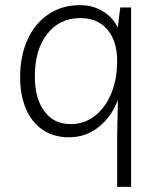

<svg xmlns="http://www.w3.org/2000/svg" viewBox="-20 -524 607 744"><path d="M488 -495V200H434V0L437 -137Q412 -71 362 -31.5Q312 8 248 8Q187 8 144.5 -21.5Q102 -51 80 -103.5Q58 -156 58 -224Q58 -307 86.5 -370Q115 -433 167.5 -468.5Q220 -504 290 -504Q341 -504 380 -479.5Q419 -455 436 -417L446 -495ZM291 -454Q211 -454 163 -392.5Q115 -331 115 -229Q115 -142 152 -92.5Q189 -43 254 -43Q306 -43 347 -74.5Q388 -106 411 -161.5Q434 -217 434 -287Q434 -365 396 -409.5Q358 -454 291 -454Z"/></svg>

Font: Livvic Light
Style: Regular
Weight: 300
Designer: Jacques Le Bailly, Baron von Fonthausen
Version: Version 1.001; ttfautohint (v1.8.2)